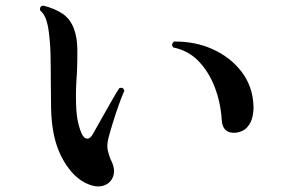

<svg xmlns="http://www.w3.org/2000/svg" viewBox="-20 -703 1040 684"><path d="M283 -52Q233 -78 198.5 -145.5Q164 -213 162 -317Q162 -342 161.5 -365Q161 -388 161 -410Q161 -464 160 -509Q159 -554 153 -595Q150 -618 143 -636.5Q136 -655 123 -666Q120 -681 134 -683Q175 -673 203 -654Q231 -635 244 -599Q255 -568 255.5 -528.5Q256 -489 254 -442Q252 -417 251 -390Q250 -363 251 -334Q252 -293 258.5 -265.5Q265 -238 273 -223Q281 -209 291 -209Q301 -209 310 -224Q321 -244 339 -275.5Q357 -307 375 -339Q393 -371 405 -389Q419 -394 423 -380Q414 -360 403 -329Q392 -298 382 -265.5Q372 -233 366 -210Q360 -185 364 -167.5Q368 -150 374 -135Q392 -102 383.5 -76Q375 -50 348 -41.5Q321 -33 283 -52ZM819 -230Q773 -227 770 -275Q766 -338 745 -392.5Q724 -447 687.5 -485Q651 -523 597 -534Q588 -546 600 -555Q675 -556 738 -527.5Q801 -499 840.5 -447.5Q880 -396 883 -327Q884 -307 879 -285.5Q874 -264 859.5 -248.5Q845 -233 819 -230Z"/></svg>

Font: Zen Old Mincho Black
Style: Regular
Weight: 900
Designer: Yoshimichi Ohira
Foundry: Positype
Version: Version 1.001